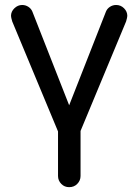

<svg xmlns="http://www.w3.org/2000/svg" viewBox="-20 -524 558 774"><path d="M227.5 217.8Q213.9 204.1 213.9 185.5V5.9L29.3 -437.5Q24.4 -454.1 24.4 -460Q24.4 -477.5 38.1 -490.7Q51.8 -503.9 69.3 -503.9Q83 -503.9 94.2 -496.6Q105.5 -489.3 110.4 -477.5L258.8 -99.6L407.2 -477.5Q412.1 -489.3 423.3 -496.6Q434.6 -503.9 448.2 -503.9Q466.8 -503.9 480 -490.7Q493.2 -477.5 493.2 -460Q493.2 -454.1 488.3 -437.5L304.7 3.9V185.5Q304.7 204.1 291 217.8Q278.3 230.5 258.8 230.5Q240.2 230.5 227.5 217.8Z"/></svg>

Font: jf-openhuninn-2.0
Style: Regular
Weight: 400
Designer: [Kosugi Maru]
Designed by MOTOYA      

[Varela Round]
Joe Prince (Latin component); Avraham Cornfeld (Hebrew component)
Foundry: justfont CO.,LTD.
Version: 2.0